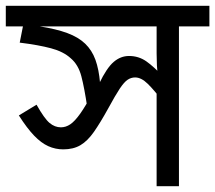

<svg xmlns="http://www.w3.org/2000/svg" viewBox="-30 -642 742 662"><path d="M692 -622V-551H587V0H510V-353L533 -290Q502 -331 479.5 -353Q457 -375 436 -375Q422 -375 410 -367Q398 -359 383 -336.5Q368 -314 343 -268Q316 -219 294 -187.5Q272 -156 247.5 -141.5Q223 -127 188 -127Q161 -127 136.5 -138Q112 -149 87.5 -174.5Q63 -200 35 -244L96 -281Q123 -233 141 -218Q159 -203 180 -203Q197 -203 212.5 -213.5Q228 -224 246.5 -250Q265 -276 289 -321L312 -354Q338 -408 362 -428.5Q386 -449 415 -449Q448 -449 474.5 -430.5Q501 -412 536 -374L516 -373Q512 -396 511 -416.5Q510 -437 510 -458V-551H-10V-622ZM271 -271Q261 -339 250.5 -379Q240 -419 214 -441Q189 -464 146 -475.5Q103 -487 38 -495L53 -571L107 -551Q164 -542 202 -528Q240 -514 263.5 -491.5Q287 -469 299 -436Q311 -403 315 -356Z"/></svg>

Font: bangla15
Style: Regular
Weight: 400
Designer: Jelle Bosma - Monotype Design Team
Foundry: Monotype Imaging Inc.
Version: Version 2.006